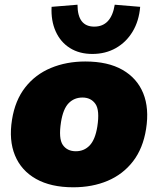

<svg xmlns="http://www.w3.org/2000/svg" viewBox="-20 -783 671 815"><path d="M17 0ZM291 12Q196 12 133 -23.5Q70 -59 43.5 -123.5Q17 -188 31 -275Q44 -357 87 -412Q130 -467 196 -494.5Q262 -522 342 -522Q438 -522 500 -486.5Q562 -451 588 -387Q614 -323 600 -235Q587 -153 544.5 -98Q502 -43 437 -15.5Q372 12 291 12ZM302 -141Q337 -141 360.5 -165.5Q384 -190 393 -245Q404 -315 385 -342Q366 -369 330 -369Q295 -369 271.5 -345Q248 -321 239 -265Q228 -195 246.5 -168Q265 -141 302 -141ZM372 -554Q317 -554 277 -579Q237 -604 216.5 -649.5Q196 -695 199 -754L309 -763Q309 -670 380 -670Q452 -670 467 -763L575 -754Q570 -694 543 -649Q516 -604 472 -579Q428 -554 372 -554Z"/></svg>

Font: Winston Black
Style: Italic
Weight: 900
Italic angle: -9°
Designer: Original fonts by Vernon Adams / Changes by Cristiano Sobral
Foundry: VOriginal fonts by Vernon Adams / Changes by Cristiano Sobral
Version: Version 2.503;July 17, 2020;FontCreator 13.0.0.2655 64-bit